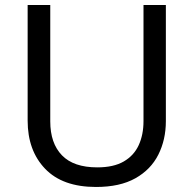

<svg xmlns="http://www.w3.org/2000/svg" viewBox="-20 -734 771 764"><path d="M640 -252Q640 -178 610 -118.5Q580 -59 518.5 -24.5Q457 10 362 10Q229 10 159.5 -62.5Q90 -135 90 -254V-714H180V-251Q180 -164 226.5 -116Q273 -68 367 -68Q432 -68 472.5 -91.5Q513 -115 532 -156.5Q551 -198 551 -252V-714H640Z"/></svg>

Font: Noto Sans Telugu
Style: Regular
Weight: 400
Designer: Jelle Bosma - Monotype Design Team
Foundry: Monotype Imaging Inc.
Version: Version 2.003